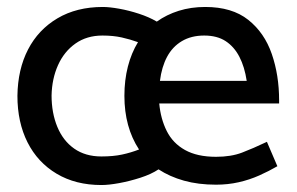

<svg xmlns="http://www.w3.org/2000/svg" viewBox="-20 -518 851 551"><path d="M781 -221H437Q441 -177 458.5 -142Q476 -107 511 -87.5Q546 -68 600 -68Q643 -68 674.5 -80Q706 -92 746 -111L776 -41Q752 -27 724 -14.5Q696 -2 665 5Q634 12 600 12Q549 12 508 0.5Q467 -11 435 -32Q414 -18 383 -8Q352 2 322 7.5Q292 13 271 13Q197 13 142.5 -19.5Q88 -52 59 -109.5Q30 -167 30 -243Q31 -319 60.5 -376Q90 -433 145 -465.5Q200 -498 275 -498Q294 -498 322 -493Q350 -488 379 -478.5Q408 -469 430 -456Q458 -476 493 -487Q528 -498 569 -498Q646 -498 692.5 -461Q739 -424 760 -363Q781 -302 781 -230ZM439 -286H688Q682 -326 667 -355Q652 -384 627.5 -400Q603 -416 566 -416Q529 -416 502 -400Q475 -384 459.5 -355Q444 -326 439 -286ZM128 -244Q128 -194 144.5 -154Q161 -114 193 -91.5Q225 -69 271 -69Q305 -69 330.5 -74.5Q356 -80 379 -89Q358 -121 347.5 -159.5Q337 -198 337 -243Q337 -288 347 -327Q357 -366 376 -397Q354 -405 329.5 -410.5Q305 -416 274 -416Q229 -416 196.5 -393Q164 -370 146.5 -331Q129 -292 128 -244Z"/></svg>

Font: Catamaran Medium
Style: Regular
Weight: 500
Designer: Pria Ravichandran
Version: Version 2.000